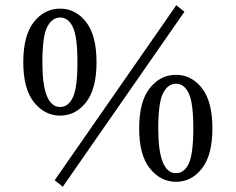

<svg xmlns="http://www.w3.org/2000/svg" viewBox="-20 -689 901 734"><path d="M220 25 189 0 654 -669 685 -644ZM142 -451Q142 -280 210 -280Q241 -280 258.5 -316.5Q276 -353 276 -451Q276 -549 258.5 -585.5Q241 -622 210 -622Q179 -622 160.5 -586Q142 -550 142 -451ZM210 -656Q269 -656 309 -605Q349 -554 349 -451Q349 -349 309 -298Q269 -247 210 -247Q151 -247 110 -298Q69 -349 69 -451Q69 -554 109.5 -605Q150 -656 210 -656ZM585 -198Q585 -27 653 -27Q684 -27 701.5 -63.5Q719 -100 719 -198Q719 -296 701.5 -332.5Q684 -369 653 -369Q622 -369 603.5 -333Q585 -297 585 -198ZM653 -403Q712 -403 752 -352Q792 -301 792 -198Q792 -96 752 -45Q712 6 653 6Q594 6 553 -45Q512 -96 512 -198Q512 -301 552.5 -352Q593 -403 653 -403Z"/></svg>

Font: TypoPRO Source Serif Pro
Style: Regular
Weight: 400
Designer: Frank Grießhammer
Foundry: Adobe Systems Incorporated
Version: Version 1.017;PS 1.0;hotconv 1.0.79;makeotf.lib2.5.61930